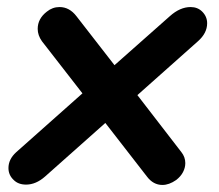

<svg xmlns="http://www.w3.org/2000/svg" viewBox="-20 -515 621 545"><path d="M568 -449Q568 -421 542 -398L370 -245L495 -83Q506 -69 506 -52Q506 -39 499.5 -26.5Q493 -14 480 -4Q460 10 441 10Q415 10 397 -14L279 -166L108 -14Q82 9 54 9Q32 9 19 -4Q4 -18 4 -38Q4 -63 26 -83L214 -250L99 -398Q87 -415 87 -433Q87 -462 113 -482Q129 -495 149 -495Q177 -495 197 -469L305 -330L462 -469Q491 -495 521 -495Q541 -495 554 -482Q568 -468 568 -449Z"/></svg>

Font: Kodchasan
Style: Bold Italic
Weight: 700
Italic angle: -10°
Version: Version 1.000; ttfautohint (v1.6)